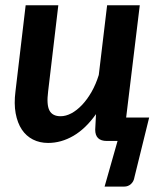

<svg xmlns="http://www.w3.org/2000/svg" viewBox="-20 -533 620 726"><path d="M544 -88.5 488.5 136.5Q486 153 475.2 162.8Q464.5 172.5 450 172.5H375.5L424.5 0H384Q340 0 340 -42.5L343 -101.5Q304 -46.5 257.8 -19.5Q211.5 7.5 162 7.5Q130 7.5 104.5 -5.5Q79 -18.5 62.5 -43.2Q46 -68 39.2 -104.5Q32.5 -141 38.5 -187.5L77 -513H200.5L162 -187.5Q155.5 -137 167 -115.2Q178.5 -93.5 209 -93.5Q229 -93.5 249.8 -104.5Q270.5 -115.5 290 -136Q309.5 -156.5 326 -185.2Q342.5 -214 353.5 -249.5L385 -513H508.5L457 -88.5Z"/></svg>

Font: Lato 2
Style: Bold Italic
Weight: 700
Italic angle: -7°
Designer: Lukasz Dziedzic with Adam Twardoch and Botio Nikoltchev
Foundry: tyPoland Lukasz Dziedzic
Version: Version 2.015; 2015-08-06; http://www.latofonts.com/